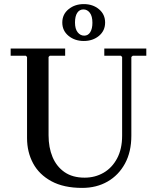

<svg xmlns="http://www.w3.org/2000/svg" viewBox="-20 -907 766 937"><path d="M489 -635V-670H694V-635H628L621 -629V-245Q621 -166 590 -109Q559 -52 505 -21Q451 10 381 10Q291 10 231 -22.5Q171 -55 141.5 -110Q112 -165 112 -233V-629L106 -635H32V-670H298V-635H223L217 -629V-247Q217 -187 236.5 -140.5Q256 -94 295 -67Q334 -40 393 -40Q444 -40 485.5 -64Q527 -88 551.5 -134Q576 -180 576 -245V-629L570 -635ZM389 -887Q433 -887 463 -862Q493 -837 493 -797Q493 -757 463 -732Q433 -707 389 -707Q345 -707 314.5 -732Q284 -757 284 -797Q284 -837 314.5 -862Q345 -887 389 -887ZM391 -733Q410 -733 420.5 -750Q431 -767 431 -796Q431 -828 418.5 -844.5Q406 -861 387 -861Q368 -861 357 -844.5Q346 -828 346 -797Q346 -766 359 -749.5Q372 -733 391 -733Z"/></svg>

Font: Brygada 1918 Medium
Style: Regular
Weight: 500
Designer: Mateusz Machalski | Borys Kosmynka | Przemek Hoffer
Foundry: NIEPODLEGLA 2018
Version: Version 3.006